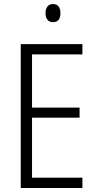

<svg xmlns="http://www.w3.org/2000/svg" viewBox="-20 -933 480 953"><path d="M389 0H83V-714H389V-663H139V-399H375V-349H139V-51H389ZM243 -913Q262 -913 271 -900.5Q280 -888 280 -868Q280 -823 243 -823Q225 -823 215.5 -835Q206 -847 206 -868Q206 -888 215.5 -900.5Q225 -913 243 -913Z"/></svg>

Font: Noto Sans Sinhala UI Condensed Light
Style: Regular
Weight: 300
Width: 3
Designer: Jelle Bosma - Monotype Design Team
Foundry: Monotype Imaging Inc.
Version: Version 2.006; ttfautohint (v1.8.4.7-5d5b)